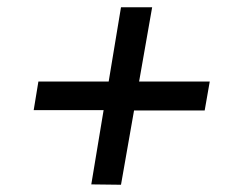

<svg xmlns="http://www.w3.org/2000/svg" viewBox="-20 -520 637 530"><path d="M73 -216H266L232 -11L314 -10L350 -215H545L559 -295H364L400 -500H314L280 -295H86Z"/></svg>

Font: Jost
Style: Italic
Weight: 400
Italic angle: -5°
Version: Version 3.710